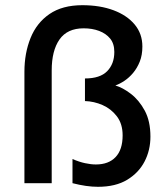

<svg xmlns="http://www.w3.org/2000/svg" viewBox="-20 -705 646 739"><path d="M74 0V-429Q74 -500 97.5 -558.5Q121 -617 170.5 -651Q220 -685 297 -685Q365 -685 417 -665.5Q469 -646 498.5 -610.5Q528 -575 528 -526Q528 -493 518 -468Q508 -443 492.5 -424.5Q477 -406 459 -394Q441 -382 424 -376Q452 -368 483.5 -344Q515 -320 537 -279.5Q559 -239 559 -179Q559 -127 536.5 -83.5Q514 -40 469.5 -13Q425 14 357 14Q335 14 310.5 10.5Q286 7 259 0V-93Q284 -82 307 -77Q330 -72 349 -72Q398 -72 425 -100.5Q452 -129 452 -184Q452 -228 430 -257Q408 -286 375 -300.5Q342 -315 307 -316V-403Q365 -403 392.5 -431Q420 -459 420 -505Q420 -537 404 -556.5Q388 -576 361.5 -586Q335 -596 302 -596Q239 -596 209 -553Q179 -510 179 -434V0Z"/></svg>

Font: Maven Pro Medium
Style: Regular
Weight: 500
Designer: Joe Prince
Foundry: Joe Prince
Version: Version 2.103